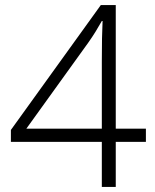

<svg xmlns="http://www.w3.org/2000/svg" viewBox="-20 -738 611 758"><path d="M556 -178V-230H437V-718H378L23 -225V-178H382V0H437V-178ZM382 -495V-230H84L328 -569C350 -600 365 -625 382 -655H385C383 -608 382 -573 382 -495Z"/></svg>

Font: Noto Sans Myanmar UI Light
Style: Regular
Weight: 300
Designer: Monotype Design Team
Foundry: Monotype Imaging Inc.
Version: Version 2.103